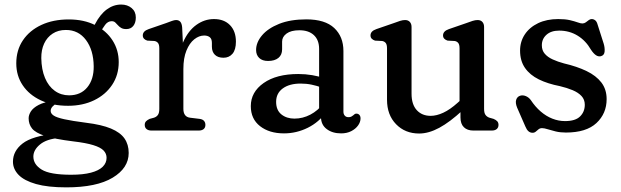

<svg xmlns="http://www.w3.org/2000/svg" viewBox="-20 -563 2676 828"><path d="M351.4 -33.6Q290.4 -41.5 257.3 -48.8Q224.2 -56.1 211.4 -64.7Q198.5 -73.3 198.5 -84.8Q198.5 -94.9 206.9 -103.9Q215.2 -112.9 231.3 -122.4L212.7 -128.8Q170.6 -123.1 146.7 -110.5Q122.8 -97.9 113.1 -82.5Q103.5 -67.1 103.5 -52.8Q103.5 -27.6 118.1 -9Q132.8 9.6 174.1 23.2Q215.5 36.7 295.2 46.6Q351 53.1 382.4 62.9Q413.8 72.6 426.7 86.1Q439.6 99.5 439.6 117.5Q439.6 139.8 422.9 156.2Q406.1 172.7 372.3 181.6Q338.4 190.6 287 190.6Q195.3 190.6 159.6 168.3Q123.9 146.1 123.9 112.3Q123.9 83.7 152.4 60.1Q180.9 36.4 235.4 32L218.6 13.4Q118.7 23.6 77.3 55.9Q35.9 88.2 35.9 134.2Q35.9 166 60.1 191.1Q84.4 216.1 135.2 230.6Q186.1 245 265.9 245Q396.6 245 465.8 203.3Q535 161.6 535 96.6Q535 60.3 516.9 34.2Q498.7 8.1 458.4 -8.7Q418 -25.5 351.4 -33.6ZM368.1 -421.4 404.8 -411.1Q421.7 -440.2 433.4 -455.9Q445.1 -471.6 461.6 -471.6Q470.8 -471.6 476.6 -466.5Q482.4 -461.3 488.1 -454.6Q493.7 -447.9 502.2 -442.8Q510.6 -437.6 524.6 -437.6Q544.1 -437.6 554.9 -451.3Q565.7 -464.9 565.7 -487.6Q565.7 -513.2 547.6 -528.3Q529.4 -543.4 502.5 -543.4Q469.2 -543.4 440.5 -522.3Q411.7 -501.1 389.7 -458.8ZM492 -295.3Q492 -347.2 465.3 -388.8Q438.6 -430.3 390.3 -454.8Q341.9 -479.2 276.4 -479.2Q209.5 -479.2 158.5 -455.5Q107.4 -431.7 78.8 -389.2Q50.2 -346.7 50.2 -289.7Q50.2 -236.5 77.9 -195.3Q105.6 -154 155.8 -130.4Q206 -106.8 273.5 -106.8Q336.9 -106.8 386.1 -130.7Q435.2 -154.5 463.6 -197.1Q492 -239.6 492 -295.3ZM264.2 -433.8Q318.5 -433.8 350.9 -390.3Q383.3 -346.8 384.1 -277Q384.7 -220.8 356.4 -186.4Q328.1 -151.9 277.9 -151.9Q243 -151.9 216.1 -171.4Q189.1 -190.9 174 -227Q158.9 -263 158.1 -312.2Q157.7 -347.8 170.4 -375.2Q183.1 -402.5 207.1 -418.1Q231 -433.8 264.2 -433.8Z M748.7 -264Q748.7 -333.3 770.1 -381.8Q791.5 -430.3 826.7 -455.6Q861.8 -480.8 902.8 -480.8Q946.4 -480.8 971.9 -454.6Q997.4 -428.4 997.4 -383.2Q997.4 -348.8 982.8 -331.4Q968.1 -314 943.8 -314Q919.8 -314 906.8 -326.7Q893.8 -339.5 893.8 -361.6V-378Q893.8 -395.3 884.7 -402.5Q875.5 -409.8 860.7 -409.8Q838.4 -409.8 817.8 -393.5Q797.2 -377.2 784 -344.9Q770.8 -312.7 770.8 -265.2ZM765.6 -444.2 770.8 -332.4V-93.4Q770.8 -76.5 778 -66.9Q785.1 -57.3 799.4 -55.4L840.4 -50.4Q853.4 -48.8 859.6 -41.9Q865.8 -35 865.8 -24.4Q865.8 -12.8 858.3 -6.4Q850.7 0 836.8 0H633.2Q619.8 0 612 -6.4Q604.2 -12.8 604.2 -24.4Q604.2 -34 609.8 -39.9Q615.4 -45.8 625.6 -50.4L644 -55.4Q654.9 -58.9 660.9 -67.3Q667 -75.7 667 -93.4V-354.2Q667 -370.4 661.6 -377.3Q656.3 -384.2 646.4 -386.2L615.4 -387.8Q606.5 -390.4 601.1 -396Q595.8 -401.6 595.8 -410.2Q595.8 -419.6 602.1 -426.4Q608.5 -433.2 621.4 -437.6L696.8 -463.6Q710.1 -468.5 721.1 -472.6Q732.1 -476.6 739.4 -476.6Q750.8 -476.6 757.5 -469.2Q764.2 -461.8 765.6 -444.2Z M1364.2 -58.8V-77.2L1356.2 -88.8V-351.5Q1356.2 -390.6 1333.6 -411.5Q1311.1 -432.5 1271.1 -432.5Q1235 -432.5 1215.8 -418.3Q1196.6 -404.1 1196.6 -383.7V-350.3Q1196.6 -326.3 1180.6 -313.2Q1164.6 -300.1 1136 -300.1Q1111.2 -300.1 1097.8 -313Q1084.4 -326 1084.4 -347.3Q1084.4 -380 1109.8 -410.3Q1135.2 -440.6 1183.7 -460.1Q1232.2 -479.5 1301.1 -479.5Q1381.6 -479.5 1421.3 -442.3Q1461 -405 1461 -343.1V-81.6Q1461 -70.8 1466.8 -64.3Q1472.5 -57.7 1482.7 -57.7Q1490.2 -57.7 1494.8 -60Q1499.3 -62.2 1502.6 -65.1Q1506 -68.1 1509.2 -70.6Q1512.4 -73 1516.7 -73Q1524.8 -73 1529.8 -67.5Q1534.8 -62 1534.8 -52.4Q1534.8 -37 1524.3 -22.1Q1513.7 -7.2 1494.9 2.5Q1476.1 12.2 1451 12.2Q1413.6 12.2 1388.9 -6.4Q1364.2 -24.9 1364.2 -58.8ZM1061.6 -105.3Q1061.6 -166 1116.9 -204.9Q1172.3 -243.8 1266.3 -243.8Q1297.1 -243.8 1326.2 -238.9Q1355.2 -234 1376.4 -226L1366.8 -185.8Q1346.6 -193.1 1324.3 -197.8Q1302 -202.6 1276.5 -202.6Q1228 -202.6 1199.4 -181.6Q1170.8 -160.6 1170.8 -123.9Q1170.8 -87.9 1193.4 -69.7Q1216 -51.5 1249.8 -51.5Q1285.9 -51.5 1318.5 -68.7Q1351.1 -85.8 1374.8 -116.9L1387.2 -80.7Q1356.1 -36.2 1307.3 -12Q1258.5 12.2 1204.6 12.2Q1141.4 12.2 1101.5 -18.9Q1061.6 -50 1061.6 -105.3Z M1965.8 -57V-93.8L1961.8 -99.1V-354.2Q1961.8 -370.4 1956.4 -377.3Q1951.1 -384.2 1941.2 -386.2L1910.2 -387.8Q1901.3 -390.6 1896 -396.1Q1890.6 -401.6 1890.6 -410.2Q1890.6 -419.6 1897 -426.4Q1903.3 -433.2 1916.2 -437.6L1991.6 -463.6Q2006.3 -469.1 2018 -472.9Q2029.7 -476.6 2039.8 -476.6Q2052.8 -476.6 2060.2 -468.5Q2067.6 -460.4 2067.6 -446.6V-93.4Q2067.6 -75.7 2073.8 -67.4Q2079.9 -59.1 2090.6 -55.4L2108.4 -50.4Q2118.9 -46 2124.4 -40Q2129.8 -34 2129.8 -24.4Q2129.8 -13.1 2122.3 -6.6Q2114.7 0 2100.8 0H2021.4Q1995.3 0 1980.6 -14.3Q1965.8 -28.5 1965.8 -57ZM1649 -132.8V-354.2Q1649 -370.4 1643.6 -377.3Q1638.3 -384.2 1628.4 -386.2L1597.4 -387.8Q1588.5 -390.6 1583.1 -396.1Q1577.8 -401.6 1577.8 -410.2Q1577.8 -419.6 1584.1 -426.4Q1590.5 -433.2 1603.4 -437.6L1678.8 -463.6Q1693.5 -469.1 1705.2 -472.9Q1716.9 -476.6 1727 -476.6Q1740 -476.6 1747.4 -468.5Q1754.8 -460.4 1754.8 -446.6V-159.2Q1754.8 -112.4 1777.4 -87.9Q1800 -63.4 1837.2 -63.4Q1862.7 -63.4 1891.9 -77Q1921 -90.5 1953.6 -119.8L1976.6 -140.6L2002 -112.2L1974.8 -87.2Q1920.5 -36.8 1874.7 -12Q1829 12.8 1787.6 12.8Q1727 12.8 1688 -27.4Q1649 -67.5 1649 -132.8Z M2391.4 -431Q2356.6 -431 2336.7 -413.1Q2316.7 -395.2 2316.7 -367.8Q2316.7 -345.7 2329.4 -331.1Q2342 -316.5 2363.6 -306.7Q2385.1 -296.8 2412.4 -289.5Q2468.2 -276.5 2509.5 -256.6Q2550.8 -236.7 2573.5 -207.2Q2596.1 -177.6 2596.1 -135.4Q2596.1 -73.4 2552.2 -32.4Q2508.3 8.6 2420.3 8.6Q2396.3 8.6 2376.6 3.9Q2356.8 -0.9 2342.1 -5.6Q2327.3 -10.4 2317.5 -10.4Q2308.6 -10.4 2302.5 -5.4Q2296.4 -0.4 2290.6 4.6Q2284.8 9.6 2276.5 9.6Q2266.7 9.6 2259 3.1Q2251.3 -3.5 2245.5 -17.8L2210.1 -98.8Q2201.7 -119.5 2206.1 -132.9Q2210.6 -146.3 2223.1 -150.2Q2234.8 -153.8 2247.5 -148.6Q2260.2 -143.4 2269.1 -131.4Q2288.1 -102.6 2311.6 -82.3Q2335.1 -62 2361.8 -51.4Q2388.5 -40.8 2416.7 -40.8Q2461.4 -40.8 2481.6 -60.9Q2501.9 -80.9 2501.9 -111.2Q2501.9 -133.7 2487.8 -148.8Q2473.7 -164 2449.3 -174.2Q2424.8 -184.4 2394.3 -191.6Q2342.3 -201.7 2303.7 -220.6Q2265.2 -239.6 2244 -270.1Q2222.8 -300.7 2222.8 -344.8Q2222.8 -383.7 2243.2 -414.5Q2263.6 -445.3 2300.7 -463.1Q2337.8 -480.8 2387.5 -480.8Q2417.3 -480.8 2437.6 -476.1Q2457.8 -471.3 2470.8 -466.6Q2483.8 -461.8 2491.3 -461.8Q2499.7 -461.8 2506.2 -466.6Q2512.7 -471.3 2518.8 -476.1Q2524.8 -480.8 2531.7 -480.8Q2539.8 -480.8 2546.7 -475.5Q2553.6 -470.1 2556.9 -457.8L2583.5 -374.4Q2588.7 -357 2587.4 -340.8Q2586.1 -324.5 2571.3 -320.6Q2560.6 -317.9 2550.1 -324.9Q2539.5 -332 2528.7 -348.4Q2506.2 -387.7 2470.9 -409.3Q2435.5 -431 2391.4 -431Z"/></svg>

Font: Fraunces SuperSoft 9pt
Style: Regular
Weight: 900
Version: Version 1.000;[b76b70a41]